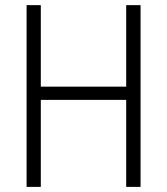

<svg xmlns="http://www.w3.org/2000/svg" viewBox="-20 -731 655 751"><path d="M529.8 0H473.6V-340.3H139.6V0H84V-710.9H139.6V-392.1H473.6V-710.9H529.8Z"/></svg>

Font: MAUL Condensed Light
Style: Light
Weight: 300
Designer: MAUL
Version: Version 2.137; 2017; ttfautohint (v1.8.3)